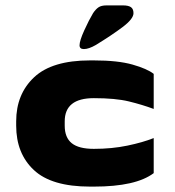

<svg xmlns="http://www.w3.org/2000/svg" viewBox="-20 -682 650 712"><path d="M40 -216V-232Q40 -333 106.5 -395.5Q173 -458 314 -458H328Q417 -458 471.5 -442.5Q526 -427 550 -408V-278Q507 -294 457.5 -306Q408 -318 328 -318Q220 -318 220 -232V-216Q220 -172 246 -151Q272 -130 328 -130Q395 -130 452.5 -142Q510 -154 550 -170V-40Q484 10 328 10H314Q171 10 105.5 -51.5Q40 -113 40 -216ZM325 -633Q335 -648 345.5 -655Q356 -662 375 -662H436Q456 -662 465.5 -655.5Q475 -649 475 -633Q475 -612 434.5 -581.5Q394 -551 335 -515Q309 -500 291 -500Q275 -500 275 -514Q275 -531 292.5 -569.5Q310 -608 325 -633Z"/></svg>

Font: Dashboard
Style: Regular
Weight: 400
Designer: jaiki
Version: Version 1.000